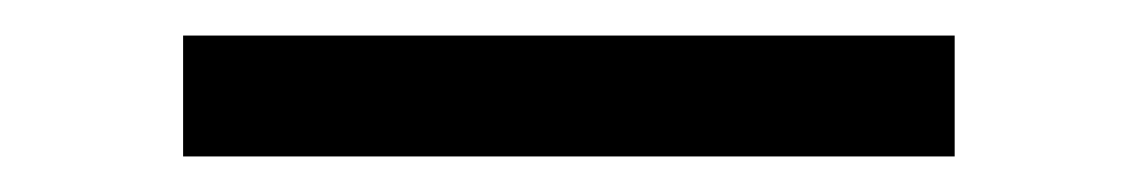

<svg xmlns="http://www.w3.org/2000/svg" viewBox="-20 -384 640 108"><path d="M83 -296V-364H517V-296Z"/></svg>

Font: Source Code Pro Medium
Style: Italic
Weight: 500
Italic angle: -11°
Monospace: yes
Designer: Paul D. Hunt, Teo Tuominen
Foundry: Adobe Systems Incorporated
Version: Version 1.050;PS 1.000;hotconv 16.6.51;makeotf.lib2.5.65220